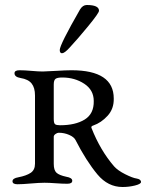

<svg xmlns="http://www.w3.org/2000/svg" viewBox="-20 -734 584 768"><path d="M258 -543Q238 -521 228 -521Q219 -521 219 -534Q219 -555 300 -696Q311 -714 327 -714Q376 -714 376 -691Q376 -682 332.5 -629Q289 -576 258 -543ZM195 -79Q195 -53 206 -43Q217 -33 245 -27Q269 -23 269 -11Q269 1 249 1Q229 1 202.5 -1Q176 -3 158 -3Q137 -3 103 0Q69 3 50 3Q30 3 30 -9Q30 -21 54 -25Q85 -31 102.5 -42.5Q120 -54 120 -79V-352Q120 -383 106.5 -400Q93 -417 62 -422Q38 -426 38 -441Q38 -453 58 -453Q78 -453 106 -450.5Q134 -448 151 -448Q163 -448 203.5 -450.5Q244 -453 266 -453Q435 -453 435 -340Q436 -299 410.5 -271Q385 -243 353 -232Q343 -229 346 -222Q381 -133 436 -69Q451 -52 481 -37Q511 -22 526 -20Q544 -17 544 -6Q544 2 520 8Q496 14 470 14Q412 14 370 -36Q325 -90 282 -174Q276 -186 256.5 -194.5Q237 -203 215 -203Q209 -203 202 -198Q195 -193 195 -187ZM195 -396V-258Q195 -241 200.5 -237Q206 -233 220 -233Q282 -233 319 -256Q356 -279 355 -330Q355 -374 317 -399Q279 -424 229 -424Q209 -424 202 -418.5Q195 -413 195 -396Z"/></svg>

Font: EB Garamond SC 12
Style: Regular
Weight: 400
Version: Version 0.016 ; ttfautohint (v0.97) -l 8 -r 50 -G 200 -x 0 -